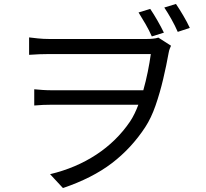

<svg xmlns="http://www.w3.org/2000/svg" viewBox="-20 -879 1040 970"><path d="M739 -834Q756 -809 775 -776Q794 -743 808 -714L747 -695Q734 -725 715.5 -757Q697 -789 680 -816ZM869 -859Q886 -834 905.5 -801Q925 -768 939 -738L878 -718Q864 -750 846 -782Q828 -814 810 -841ZM127 -690Q143 -688 171 -685Q199 -682 230 -682H719Q736 -682 752 -683.5Q768 -685 780 -689L844 -648Q841 -641 837.5 -632.5Q834 -624 832 -612Q821 -550 804.5 -480Q788 -410 766 -346.5Q744 -283 714 -237Q644 -130 545 -54.5Q446 21 298 71L233 1Q363 -30 466 -97.5Q569 -165 637 -265Q649 -283 659.5 -304.5Q670 -326 679 -350H244Q219 -350 197.5 -349Q176 -348 153 -346V-428Q173 -426 195.5 -424.5Q218 -423 242 -423H704Q717 -469 726.5 -516Q736 -563 742 -606H230Q206 -606 180 -605Q154 -604 127 -602Z"/></svg>

Font: Source Han Sans SC
Style: Regular
Weight: 400
Designer: Ryoko NISHIZUKA 西塚涼子 (kana, bopomofo & ideographs); Paul D. Hunt (Latin, Greek & Cyrillic); Sandoll Communications 산돌커뮤니
Foundry: Adobe
Version: Version 2.002;hotconv 1.0.116;makeotfexe 2.5.65601; ttfautoh